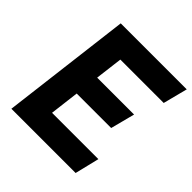

<svg xmlns="http://www.w3.org/2000/svg" viewBox="-193 -856 1008 1008"><g transform="rotate(45 311.5 -351.5)"><path d="M247 -424 266 -577H588L623 -713H133L44 10H521L554 -126H210L230 -289H486L521 -424Z"/></g></svg>

Font: Bluebird
Style: SfBdExtObl
Weight: 700
Designer: Jasper
Foundry: Cannot Into Space Fonts
Version: Version 0.98